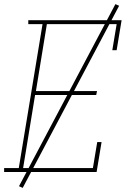

<svg xmlns="http://www.w3.org/2000/svg" viewBox="-30 -833 650 930"><path d="M-10 0V-19H61L176 -716H107V-735H559L535 -590H514L535 -716H197L144 -392H440L436 -373H140L82 -19H420L441 -145H462L438 0ZM80 77 62 69 529 -813 547 -805Z"/></svg>

Font: Iosevka HT Thin Extended
Style: Italic
Weight: 100
Width: 7
Italic angle: -9°
Monospace: yes
Designer: Belleve Invis
Foundry: Belleve Invis
Version: Version 32.3.0; ttfautohint (v1.8.4)